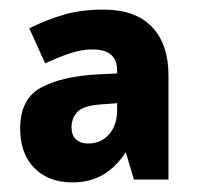

<svg xmlns="http://www.w3.org/2000/svg" viewBox="-20 -742 411 400"><path d="M196 -722Q262 -722 296.5 -686Q331 -650 331 -585V-368H259L242 -425Q223 -395 195.5 -378.5Q168 -362 131 -362Q81 -362 51.5 -392Q22 -422 22 -474Q22 -536 65.5 -559.5Q109 -583 183 -587L224 -589V-595Q224 -639 173 -639Q150 -639 126 -631Q102 -623 74 -610L41 -683Q75 -700 111.5 -711Q148 -722 196 -722ZM185 -524Q152 -521 140.5 -508Q129 -495 129 -477Q129 -460 138.5 -451.5Q148 -443 163 -443Q191 -443 207.5 -462.5Q224 -482 224 -512V-527Z"/></svg>

Font: Noto Sans Gurmukhi SemiCondensed ExtraBold
Style: Regular
Weight: 800
Width: 4
Designer: Jelle Bosma - Monotype Design Team
Foundry: Monotype Imaging Inc.
Version: Version 2.004; ttfautohint (v1.8.4.7-5d5b)